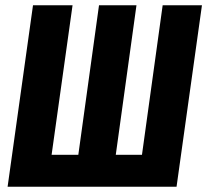

<svg xmlns="http://www.w3.org/2000/svg" viewBox="-20 -713 791 733"><path d="M751 -693 654 0H9L106 -693H257L177 -122H279L358 -693H501L422 -122H522L601 -693Z"/></svg>

Font: Fira Sans Extra Condensed
Style: Bold Italic
Weight: 700
Width: 3
Italic angle: -8°
Designer: Carrois Corporate & Edenspiekermann AG
Foundry: Carrois Corporate GbR & Edenspiekermann AG
Version: Version 4.203